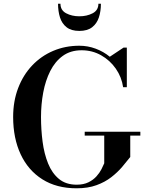

<svg xmlns="http://www.w3.org/2000/svg" viewBox="-20 -1007 797 1037"><path d="M437.5 -295.5H738V-274.5H683.5V-159Q664.5 -134.5 639.5 -105.2Q614.5 -76 580.8 -49.8Q547 -23.5 501 -6.8Q455 10 394 10Q285.5 10 208.8 -38.5Q132 -87 91.5 -173.8Q51 -260.5 51 -375Q51 -460.5 78 -531.2Q105 -602 153.5 -653.2Q202 -704.5 267.2 -732.2Q332.5 -760 408.5 -760Q454 -760 496.5 -744.2Q539 -728.5 573 -700.5L647.5 -750H665V-536H645Q637 -591 605.5 -636.2Q574 -681.5 526 -708.5Q478 -735.5 421 -735.5Q361 -735.5 319.2 -705.2Q277.5 -675 251.5 -623.5Q225.5 -572 213.5 -507.5Q201.5 -443 201.5 -375Q201.5 -307 210 -241.8Q218.5 -176.5 239.8 -124Q261 -71.5 298.5 -40.5Q336 -9.5 394 -9.5Q431.5 -9.5 457.8 -22.5Q484 -35.5 501 -54.5Q518 -73.5 528 -93Q538 -112.5 543 -125V-274.5H437.5ZM408.5 -840Q365 -840 339.8 -859.8Q314.5 -879.5 304 -912.8Q293.5 -946 293.5 -987H306.5Q306.5 -951.5 337.5 -935.2Q368.5 -919 408.5 -919Q449 -919 480.2 -935.2Q511.5 -951.5 511.5 -987H525Q525 -946 514 -912.8Q503 -879.5 477.5 -859.8Q452 -840 408.5 -840Z"/></svg>

Font: Bodoni Moda SemiBold
Style: Regular
Weight: 600
Designer: Owen Earl
Foundry: indestructible type
Version: Version 2.005; ttfautohint (v1.8.4.7-5d5b)